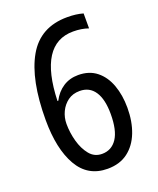

<svg xmlns="http://www.w3.org/2000/svg" viewBox="-137 -809 747 905"><g transform="rotate(-20 236.0 -356.5)"><path d="M246 12Q147 12 98 -73.5Q49 -159 49 -304Q49 -506 111.5 -615.5Q174 -725 310 -725Q333 -725 352.5 -722.5Q372 -720 389 -715V-640Q355 -652 313 -652Q141 -652 132 -369H136Q156 -408 189 -429.5Q222 -451 265 -451Q320 -451 357 -421.5Q394 -392 412.5 -341Q431 -290 431 -227Q431 -158 410 -104Q389 -50 348 -19Q307 12 246 12ZM245 -63Q293 -63 320 -103.5Q347 -144 347 -226Q347 -300 321 -339Q295 -378 246 -378Q211 -378 186.5 -360Q162 -342 148.5 -313.5Q135 -285 135 -253Q135 -209 147 -165.5Q159 -122 183 -92.5Q207 -63 245 -63Z"/></g></svg>

Font: Noto Sans Tamil Condensed
Style: Regular
Weight: 400
Width: 3
Designer: Jelle Bosma - Monotype Design Team
Foundry: Monotype Imaging Inc.
Version: Version 2.004